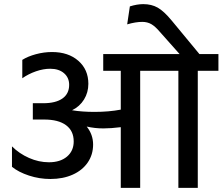

<svg xmlns="http://www.w3.org/2000/svg" viewBox="-20 -910 1078 930"><path d="M38 -102V-201Q73 -166 120.5 -145Q168 -124 217 -124Q272 -124 304.5 -151.5Q337 -179 337 -225Q337 -276 300 -303.5Q263 -331 194 -331H139V-410H189Q250 -410 282.5 -433Q315 -456 315 -499Q315 -534 290 -555.5Q265 -577 223 -577Q190 -577 154 -564.5Q118 -552 88 -531V-620Q115 -637 154 -647.5Q193 -658 232 -658Q311 -658 359.5 -615.5Q408 -573 408 -504Q408 -462 387 -428Q366 -394 329 -376Q377 -368 438 -368Q507 -368 565 -379V-567H480V-648H850L754 -756Q732 -782 713 -793Q694 -804 669 -804Q637 -804 596 -792L609 -879Q644 -890 674 -890Q714 -890 744 -873Q774 -856 812 -810L946 -648H1038V-567H938V0H844V-567H659V0H565V-294Q517 -288 481 -288Q439 -288 400 -297Q431 -258 431 -210Q431 -161 405 -123Q379 -85 332 -64Q285 -43 224 -43Q171 -43 120.5 -59.5Q70 -76 38 -102Z"/></svg>

Font: Madhuban
Style: Regular
Weight: 400
Designer: jaikishan Patel
Foundry: MagicType
Version: Version 1.000